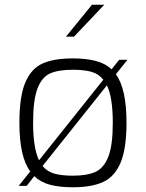

<svg xmlns="http://www.w3.org/2000/svg" viewBox="-20 -786 617 812"><path d="M470 -472Q515 -411 515 -267Q515 -157 490 -98Q465 -39 416.5 -16.5Q368 6 288 6Q232 6 192 -4.5Q152 -15 125 -41L93 0H59L108 -61Q62 -122 62 -267Q62 -378 87 -437Q112 -496 160 -517.5Q208 -539 288 -539Q344 -539 384.5 -528.5Q425 -518 452 -493L484 -533H519ZM145 -108 417 -449Q397 -474 366 -482.5Q335 -491 288 -491Q227 -491 192 -475.5Q157 -460 138.5 -411.5Q120 -363 120 -267Q120 -160 145 -108ZM432 -425 160 -84Q180 -60 210.5 -51.5Q241 -43 288 -43Q348 -43 383.5 -59Q419 -75 438 -123Q457 -171 457 -267Q457 -375 432 -425ZM369 -766H421L293 -631H259Z"/></svg>

Font: Exo Light
Style: Regular
Weight: 300
Designer: Natanael Gama
Foundry: Natanael Gama
Version: Version 1.500; ttfautohint (v1.6)